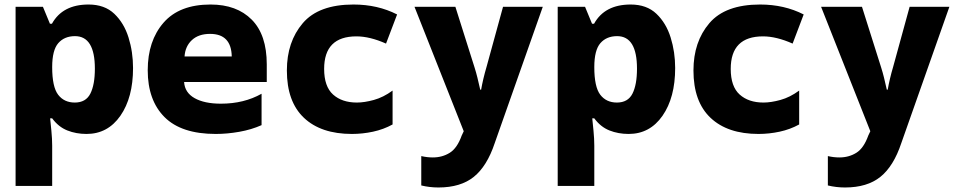

<svg xmlns="http://www.w3.org/2000/svg" viewBox="-20 -583 4240 850"><path d="M311 -129Q264 -129 237.5 -163.5Q211 -198 211 -286Q211 -361 238 -392Q265 -423 312 -423Q400 -423 400 -279Q400 -208 380 -168.5Q360 -129 311 -129ZM211 240V62Q211 32 207.5 -4Q204 -40 202 -59H211Q239 -21 278 -5.5Q317 10 363 10Q457 10 513 -70.5Q569 -151 569 -282Q569 -353 549 -417Q529 -481 486 -522Q443 -563 372 -563Q257 -563 210 -478H201L170 -553H49V240Z M1138 -29V-168Q1060 -124 958 -124Q885 -124 841.5 -148.5Q798 -173 795 -220H1161V-298Q1161 -429 1094.5 -496Q1028 -563 912 -563Q774 -563 704 -482.5Q634 -402 634 -272Q634 -139 708.5 -64.5Q783 10 935 10Q986 10 1039.5 0.5Q1093 -9 1138 -29ZM910 -433Q1004 -433 1006 -333H797Q800 -378 829.5 -405.5Q859 -433 910 -433Z M1718 -32V-182Q1677 -152 1635 -140.5Q1593 -129 1560 -129Q1494 -129 1454.5 -164.5Q1415 -200 1415 -278Q1415 -422 1558 -422Q1617 -422 1689 -390L1738 -519Q1652 -563 1545 -563Q1391 -563 1320.5 -480.5Q1250 -398 1250 -271Q1250 -133 1325.5 -61.5Q1401 10 1538 10Q1585 10 1631.5 0Q1678 -10 1718 -32Z M2170 51 2383 -553H2207L2134 -287Q2126 -260 2120 -234.5Q2114 -209 2110 -186H2106Q2099 -217 2093.5 -239.5Q2088 -262 2081 -284L1996 -553H1815L2033 -2L2024 17Q2004 73 1971 93.5Q1938 114 1896 114Q1871 114 1845 108V238Q1882 247 1921 247Q2019 247 2077.5 200Q2136 153 2170 51Z M2711 -129Q2664 -129 2637.5 -163.5Q2611 -198 2611 -286Q2611 -361 2638 -392Q2665 -423 2712 -423Q2800 -423 2800 -279Q2800 -208 2780 -168.5Q2760 -129 2711 -129ZM2611 240V62Q2611 32 2607.5 -4Q2604 -40 2602 -59H2611Q2639 -21 2678 -5.5Q2717 10 2763 10Q2857 10 2913 -70.5Q2969 -151 2969 -282Q2969 -353 2949 -417Q2929 -481 2886 -522Q2843 -563 2772 -563Q2657 -563 2610 -478H2601L2570 -553H2449V240Z M3518 -32V-182Q3477 -152 3435 -140.5Q3393 -129 3360 -129Q3294 -129 3254.5 -164.5Q3215 -200 3215 -278Q3215 -422 3358 -422Q3417 -422 3489 -390L3538 -519Q3452 -563 3345 -563Q3191 -563 3120.5 -480.5Q3050 -398 3050 -271Q3050 -133 3125.5 -61.5Q3201 10 3338 10Q3385 10 3431.5 0Q3478 -10 3518 -32Z M3970 51 4183 -553H4007L3934 -287Q3926 -260 3920 -234.5Q3914 -209 3910 -186H3906Q3899 -217 3893.5 -239.5Q3888 -262 3881 -284L3796 -553H3615L3833 -2L3824 17Q3804 73 3771 93.5Q3738 114 3696 114Q3671 114 3645 108V238Q3682 247 3721 247Q3819 247 3877.5 200Q3936 153 3970 51Z"/></svg>

Font: Noto Sans Mono UI ExtraBold
Style: Regular
Weight: 800
Designer: Monotype Design team
Foundry: Monotype Imaging Inc.
Version: 1.000